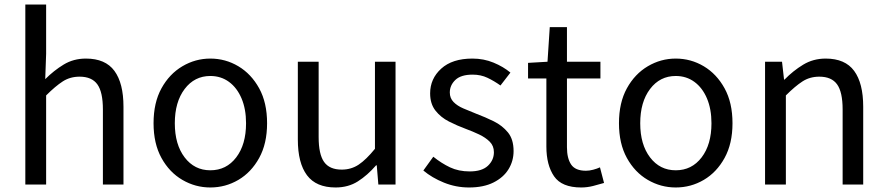

<svg xmlns="http://www.w3.org/2000/svg" viewBox="-20 -816 3921 849"><path d="M92 0V-796H184V-578L180 -466Q218 -504 261.5 -530.5Q305 -557 360 -557Q446 -557 486 -502.5Q526 -448 526 -344V0H435V-332Q435 -409 410.5 -443Q386 -477 332 -477Q290 -477 257.5 -456Q225 -435 184 -394V0Z M910 13Q844 13 786.5 -20.5Q729 -54 694 -117.5Q659 -181 659 -271Q659 -362 694 -425.5Q729 -489 786.5 -523Q844 -557 910 -557Q977 -557 1034 -523Q1091 -489 1126 -425.5Q1161 -362 1161 -271Q1161 -181 1126 -117.5Q1091 -54 1034 -20.5Q977 13 910 13ZM910 -63Q981 -63 1024.5 -120Q1068 -177 1068 -271Q1068 -334 1048 -381Q1028 -428 992.5 -454Q957 -480 910 -480Q840 -480 796.5 -422.5Q753 -365 753 -271Q753 -177 796.5 -120Q840 -63 910 -63Z M1464 13Q1378 13 1337.5 -41Q1297 -95 1297 -199V-543H1389V-210Q1389 -134 1413 -100Q1437 -66 1491 -66Q1533 -66 1566 -88Q1599 -110 1638 -158V-543H1729V0H1653L1646 -85H1643Q1605 -41 1562.5 -14Q1520 13 1464 13Z M2054 13Q1996 13 1943 -8.5Q1890 -30 1852 -62L1896 -123Q1932 -94 1970 -76Q2008 -58 2057 -58Q2111 -58 2137.5 -83Q2164 -108 2164 -143Q2164 -171 2145.5 -189.5Q2127 -208 2098.5 -221.5Q2070 -235 2040 -246Q2002 -260 1965.5 -278.5Q1929 -297 1905.5 -327Q1882 -357 1882 -403Q1882 -468 1931 -512.5Q1980 -557 2069 -557Q2119 -557 2162.5 -539Q2206 -521 2237 -495L2193 -438Q2165 -458 2135.5 -472Q2106 -486 2070 -486Q2018 -486 1993.5 -462.5Q1969 -439 1969 -407Q1969 -382 1985.5 -365Q2002 -348 2029 -336.5Q2056 -325 2086 -313Q2126 -298 2163.5 -279.5Q2201 -261 2226 -230.5Q2251 -200 2251 -148Q2251 -104 2228.5 -67.5Q2206 -31 2162 -9Q2118 13 2054 13Z M2550 13Q2464 13 2430 -36.5Q2396 -86 2396 -168V-469H2315V-538L2401 -543L2411 -696H2487V-543H2635V-469H2487V-165Q2487 -116 2505.5 -88.5Q2524 -61 2571 -61Q2586 -61 2603 -65.5Q2620 -70 2633 -76L2651 -7Q2628 0 2602 6.5Q2576 13 2550 13Z M2968 13Q2902 13 2844.5 -20.5Q2787 -54 2752 -117.5Q2717 -181 2717 -271Q2717 -362 2752 -425.5Q2787 -489 2844.5 -523Q2902 -557 2968 -557Q3035 -557 3092 -523Q3149 -489 3184 -425.5Q3219 -362 3219 -271Q3219 -181 3184 -117.5Q3149 -54 3092 -20.5Q3035 13 2968 13ZM2968 -63Q3039 -63 3082.5 -120Q3126 -177 3126 -271Q3126 -334 3106 -381Q3086 -428 3050.5 -454Q3015 -480 2968 -480Q2898 -480 2854.5 -422.5Q2811 -365 2811 -271Q2811 -177 2854.5 -120Q2898 -63 2968 -63Z M3363 0V-543H3438L3447 -464H3449Q3487 -503 3531.5 -530Q3576 -557 3631 -557Q3717 -557 3757 -502.5Q3797 -448 3797 -344V0H3706V-332Q3706 -409 3681.5 -443Q3657 -477 3603 -477Q3561 -477 3528.5 -456Q3496 -435 3455 -394V0Z"/></svg>

Font: Chocolate Classical Sans
Style: Regular
Weight: 400
Designer: 田海東、宇文滿月
Foundry: Moonlit Owen
Version: Version 1.001